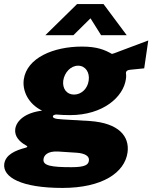

<svg xmlns="http://www.w3.org/2000/svg" viewBox="-61 -753 749 944"><path d="M436 -580H562L448 -733H318L162 -580H300L384 -663ZM246 171C442 171 552 96 566 -3C577 -83 523 -148 381 -158C338 -161 297 -163 279 -164C230 -167 198 -167 199 -181C200 -186 204 -188 214 -190C232 -188 267 -187 283 -187C447 -187 546 -277 558 -364C559 -371 560 -380 559 -387C556 -400 561 -408 579 -410L648 -417L668 -554L532 -503C522 -499 491 -487 489 -488C454 -508 416 -524 342 -524C201 -524 71 -468 56 -363C48 -309 76 -243 146 -209C63 -199 20 -160 14 -119C9 -82 36 -55 67 -38C75 -34 76 -30 66 -27C12 -13 -33 8 -40 52C-49 118 43 171 246 171ZM303 -288C266 -288 245 -318 250 -357C256 -396 286 -430 323 -430C360 -430 381 -396 375 -357C370 -318 340 -288 303 -288ZM291 69C192 69 148 62 153 29C155 12 171 -11 225 -8L317 -2C357 1 380 15 376 37C374 56 359 69 291 69Z"/></svg>

Font: United Sans Black
Style: Italic
Weight: 900
Italic angle: -8°
Designer: Pablo Impallari, Rodrigo Fuenzalida (Modified by Dan O. Williams)
Version: Version 1.000;PS 001.000;hotconv 1.0.88;makeotf.lib2.5.64775